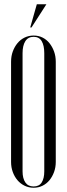

<svg xmlns="http://www.w3.org/2000/svg" viewBox="-20 -874 316 902"><path d="M32 -584Q32 -610 40 -632Q48 -654 62 -671Q76 -688 95.5 -697.5Q115 -707 138 -707Q161 -707 180 -697.5Q199 -688 212.5 -671Q226 -654 234 -632Q242 -610 242 -584V-113Q242 -88 234 -66Q226 -44 212.5 -27.5Q199 -11 180 -1.5Q161 8 138 8Q115 8 95.5 -1.5Q76 -11 62 -27.5Q48 -44 40 -66Q32 -88 32 -113ZM86 -69Q86 -36 99 -17Q112 2 138 2Q164 2 176 -17Q188 -36 188 -69V-624Q188 -660 176 -680.5Q164 -701 138 -701Q112 -701 99 -680.5Q86 -660 86 -624ZM122 -745 153 -854H198L128 -745Z"/></svg>

Font: Moniqa Cond Display
Style: Regular
Weight: 400
Width: 3
Designer: Rajesh Rajput
Foundry: Rajesh Rajput
Version: Version 1.000